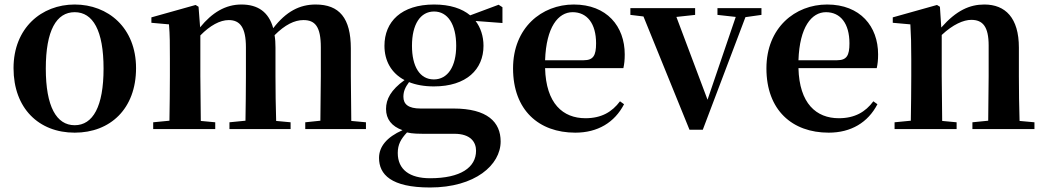

<svg xmlns="http://www.w3.org/2000/svg" viewBox="-20 -572 4634 851"><path d="M311 16C469 16 583 -90 583 -270C583 -449 459 -552 311 -552C164 -552 40 -448 40 -270C40 -92 152 16 311 16ZM311 -17C230 -17 183 -100 183 -268C183 -437 230 -518 311 -518C392 -518 439 -437 439 -268C439 -100 392 -17 311 -17Z M1399 0H1602V-30L1537 -36L1535 -235V-357C1535 -492 1484 -552 1379 -552C1308 -552 1248 -521 1191 -447C1171 -519 1123 -552 1050 -552C979 -552 920 -516 867 -451L860 -542L847 -550L651 -495V-471L729 -464C733 -415 733 -377 733 -311V-235C733 -180 732 -94 731 -37L659 -30V0H934V-30L870 -36L868 -235V-415C911 -459 955 -483 994 -483C1044 -483 1070 -450 1070 -362V-235C1070 -177 1069 -94 1068 -37L997 -30V0H1268V-30L1204 -36C1202 -93 1201 -177 1201 -235V-361C1201 -381 1200 -399 1197 -416C1243 -462 1285 -483 1325 -483C1376 -483 1402 -455 1402 -362V-235L1400 -37L1333 -30V0Z M1903 -220C1840 -220 1806 -278 1806 -369C1806 -464 1843 -521 1904 -521C1964 -521 2002 -465 2002 -369C2002 -278 1965 -220 1903 -220ZM1903 -189C2048 -189 2123 -265 2123 -369C2123 -412 2110 -450 2088 -479L2207 -470V-540L2190 -551L2064 -504C2028 -534 1975 -552 1904 -552C1759 -552 1684 -476 1684 -369C1684 -303 1714 -248 1773 -217C1712 -173 1691 -132 1691 -89C1691 -44 1716 -12 1764 5C1694 36 1660 78 1660 128C1660 201 1713 259 1886 259C2086 259 2199 159 2199 55C2199 -31 2140 -91 1990 -91H1844C1790 -91 1768 -110 1768 -143C1768 -167 1776 -185 1793 -208C1823 -196 1860 -189 1903 -189ZM1784 15C1809 21 1833 21 1879 21H1994C2067 21 2090 59 2090 96C2090 170 2022 218 1886 218C1796 218 1743 180 1743 106C1743 68 1757 44 1784 15Z M2530 16C2629 16 2704 -29 2746 -110L2728 -123C2693 -76 2646 -48 2575 -48C2475 -48 2400 -113 2396 -270H2743C2747 -288 2749 -306 2749 -331C2749 -455 2670 -552 2523 -552C2381 -552 2254 -449 2254 -269C2254 -84 2368 16 2530 16ZM2396 -305C2401 -452 2454 -518 2518 -518C2582 -518 2622 -468 2622 -380C2622 -326 2610 -305 2567 -305Z M3160 -506 3241 -497 3116 -130 2978 -497 3061 -506V-536H2774V-506L2832 -499L3036 3H3095L3284 -496L3355 -506V-536H3160Z M3653 16C3752 16 3827 -29 3869 -110L3851 -123C3816 -76 3769 -48 3698 -48C3598 -48 3523 -113 3519 -270H3866C3870 -288 3872 -306 3872 -331C3872 -455 3793 -552 3646 -552C3504 -552 3377 -449 3377 -269C3377 -84 3491 16 3653 16ZM3519 -305C3524 -452 3577 -518 3641 -518C3705 -518 3745 -468 3745 -380C3745 -326 3733 -305 3690 -305Z M4359 0H4565V-30L4499 -36C4497 -93 4496 -177 4496 -235V-361C4496 -493 4436 -552 4343 -552C4278 -552 4219 -526 4152 -450L4146 -542L4133 -550L3937 -495V-471L4015 -464C4018 -415 4019 -376 4019 -310V-235C4019 -180 4018 -94 4017 -37L3945 -30V0H4220V-30L4156 -36L4154 -235V-417C4204 -464 4251 -484 4285 -484C4336 -484 4362 -454 4362 -370V-235L4360 -37L4290 -30V0Z"/></svg>

Font: Noto Serif SC
Style: Bold
Weight: 700
Designer: Ryoko NISHIZUKA 西塚涼子 (kana & ideographs); Frank Grießhammer (Latin, Greek & Cyrillic); Wenlong ZHANG 张文龙 (bopomofo); San
Foundry: Adobe
Version: Version 2.001;hotconv 1.1.0;makeotfexe 2.6.0